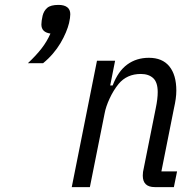

<svg xmlns="http://www.w3.org/2000/svg" viewBox="-20 -764 794 784"><path d="M219 -744Q242 -744 254.5 -734.5Q267 -725 267 -706Q267 -692 262 -670Q258 -653 249 -631.5Q240 -610 227 -588Q214 -566 196 -545Q178 -524 156 -506H94Q128 -538 150 -566.5Q172 -595 186 -627Q149 -632 149 -664Q149 -678 154 -700Q159 -720 173 -732Q187 -744 219 -744ZM273 0 376 -516H450L430 -415H440Q462 -473 499.5 -500.5Q537 -528 588 -528Q643 -528 671.5 -493Q700 -458 700 -394Q700 -378 697.5 -360Q695 -342 690 -320L639 -64H703L690 0H612Q563 0 563 -47Q563 -55 564 -62Q565 -69 567 -77L616 -322Q624 -360 624 -388Q624 -428 605.5 -445Q587 -462 555 -462Q498 -462 464 -421Q443 -395 427.5 -361.5Q412 -328 407 -300L347 0Z"/></svg>

Font: IBM Plex Sans Condensed
Style: Italic
Weight: 400
Width: 3
Italic angle: -11°
Designer: Mike Abbink, Paul van der Laan, Pieter van Rosmalen
Foundry: Bold Monday
Version: Version 1.3